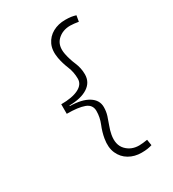

<svg xmlns="http://www.w3.org/2000/svg" viewBox="-213 -908 1011 1125"><g transform="rotate(-30 293.0 -345.0)"><path d="M408.2 104.5Q361.3 104.5 324.2 83Q287.1 61.5 269 21Q251 -19.5 260.7 -76.2Q267.6 -116.7 284.2 -157Q300.8 -197.3 300.8 -240.2Q300.8 -282.2 259.8 -297.4Q218.8 -312.5 141.6 -312.5V-377Q216.8 -377 258.8 -398.2Q300.8 -419.4 300.8 -458Q300.8 -502.9 284.4 -542.5Q268.1 -582 260.7 -622.1Q251 -676.8 269 -715.1Q287.1 -753.4 324.2 -773.7Q361.3 -793.9 408.2 -793.9Q432.6 -793.9 449.2 -791.3Q465.8 -788.6 479.5 -784.2L472.7 -744.1Q457.5 -746.6 443.4 -748.3Q429.2 -750 417 -750Q363.8 -750 329.8 -716.3Q295.9 -682.6 307.6 -622.1Q315.9 -580.6 332.8 -541.5Q349.6 -502.4 349.6 -460Q349.6 -406.7 304.7 -377.2Q259.8 -347.7 179.7 -346.7V-342.8Q259.8 -341.8 304.7 -314Q349.6 -286.1 349.6 -238.3Q349.6 -209 341.1 -181.9Q332.5 -154.8 322.5 -128.7Q312.5 -102.5 307.6 -76.2Q295.9 -11.2 329.8 24.7Q363.8 60.5 417 60.5Q429.2 60.5 443.6 58.8Q458 57.1 473.1 54.7L479.5 94.7Q465.8 99.1 449.2 101.8Q432.6 104.5 408.2 104.5Z"/></g></svg>

Font: Cascadia Mono NF ExtraLight
Style: Regular
Weight: 200
Monospace: yes
Designer: Aaron Bell
Foundry: Saja Typeworks
Version: Version 2404.023; ttfautohint (v1.8.4)